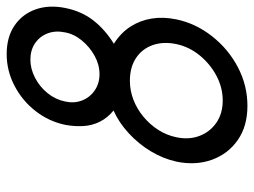

<svg xmlns="http://www.w3.org/2000/svg" viewBox="-113 -636 761 575"><g transform="rotate(-90 267.5 -348.5)"><path d="M393 -709Q343 -709 298 -685.5Q253 -662 222 -622Q191 -582 181 -533Q176 -506 177.5 -479.5Q179 -453 190.5 -430Q202 -407 224 -389Q188 -373 156 -343.5Q124 -314 102 -277.5Q80 -241 71 -201Q59 -143 76.5 -94.5Q94 -46 135.5 -17Q177 12 238 12Q299 12 353.5 -16.5Q408 -45 446.5 -94Q485 -143 497 -201Q505 -240 499.5 -274.5Q494 -309 475.5 -338Q457 -367 424 -388Q466 -414 493.5 -449Q521 -484 531 -533Q541 -582 527 -622Q513 -662 478.5 -685.5Q444 -709 393 -709ZM333 -431Q305 -431 284 -445.5Q263 -460 254 -483.5Q245 -507 251 -534Q257 -563 276 -586.5Q295 -610 322 -624Q349 -638 376 -638Q405 -638 425.5 -624Q446 -610 455 -586.5Q464 -563 458 -534Q453 -507 433.5 -483.5Q414 -460 387.5 -445.5Q361 -431 333 -431ZM254 -62Q215 -62 187.5 -81Q160 -100 148 -131.5Q136 -163 144 -201Q150 -230 166 -255Q182 -280 205.5 -299.5Q229 -319 256.5 -329.5Q284 -340 313 -340Q354 -340 381.5 -321.5Q409 -303 420 -271.5Q431 -240 423 -201Q415 -163 389.5 -131.5Q364 -100 328.5 -81Q293 -62 254 -62Z"/></g></svg>

Font: Advent Pro Medium
Style: Italic
Weight: 500
Italic angle: -12°
Version: Version 3.000